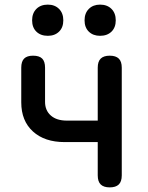

<svg xmlns="http://www.w3.org/2000/svg" viewBox="-20 -801 640 831"><path d="M455 10Q429 10 416 -2.5Q403 -15 403 -42V-186H260Q173 -186 122.5 -232Q72 -278 72 -358V-508Q72 -535 84.5 -547.5Q97 -560 123 -560Q150 -560 162.5 -547.5Q175 -535 175 -508V-360Q175 -323 200 -301Q225 -279 269 -279H403V-508Q403 -535 416 -547.5Q429 -560 455 -560Q481 -560 494 -547.5Q507 -535 507 -508V-42Q507 -15 494 -2.5Q481 10 455 10ZM413 -646Q383 -646 364.5 -664Q346 -682 346 -713Q346 -744 364.5 -762.5Q383 -781 413 -781Q444 -781 462.5 -762.5Q481 -744 481 -713Q481 -682 462.5 -664Q444 -646 413 -646ZM187 -646Q156 -646 137.5 -664Q119 -682 119 -713Q119 -744 137.5 -762.5Q156 -781 187 -781Q217 -781 235.5 -762.5Q254 -744 254 -713Q254 -682 235.5 -664Q217 -646 187 -646Z"/></svg>

Font: Maple Mono NL Medium
Style: Regular
Weight: 500
Monospace: yes
Designer: subframe7536
Version: Version 7.000